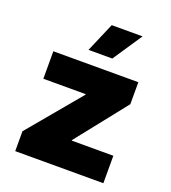

<svg xmlns="http://www.w3.org/2000/svg" viewBox="-140 -877 872 980"><g transform="rotate(20 296.0 -386.5)"><path d="M55.4 0V-108L294 -393.5V-396.3H63.9V-545.5H525.6V-426.1L308.2 -152V-149.1H534.1V0ZM230.1 -613.6 298.3 -772.7H465.9L359.4 -613.6Z"/></g></svg>

Font: Karasuma Gothic
Style: Black
Weight: 900
Designer: Rasmus Andersson / Ryoko Nishizuka
Foundry: Genbu
Version: Version 1.00